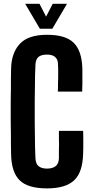

<svg xmlns="http://www.w3.org/2000/svg" viewBox="-20 -994 495 1023"><path d="M230.5 9.8C296.9 9.8 344.7 -4.9 375 -33.2C405.3 -61.5 420.9 -108.4 422.9 -173.8C423.8 -193.4 423.8 -213.9 423.8 -235.4C423.8 -257.8 423.8 -278.3 422.9 -296.9H293.9V-251C294.9 -232.4 294.9 -214.8 293.9 -197.3V-150.4C293 -131.8 288.1 -118.2 277.3 -109.4C266.6 -100.6 251 -95.7 230.5 -95.7C210 -95.7 195.3 -100.6 184.6 -109.4C174.8 -118.2 169.9 -131.8 168.9 -150.4C167 -189.5 166 -229.5 166 -271.5C165 -313.5 165 -356.4 165 -400.4C165 -443.4 165 -486.3 166 -528.3C166 -570.3 167 -611.3 168.9 -650.4C169.9 -668 174.8 -681.6 184.6 -690.4C195.3 -699.2 210 -703.1 230.5 -703.1C249 -703.1 263.7 -699.2 273.4 -690.4C284.2 -681.6 289.1 -668 289.1 -650.4C290 -636.7 290 -621.1 290 -603.5C290 -585.9 290 -568.4 289.1 -551.8C289.1 -535.2 289.1 -519.5 288.1 -505.9H418C418 -516.6 418 -529.3 418.9 -543.9V-587.9V-627C417 -692.4 401.4 -738.3 372.1 -766.6C342.8 -794.9 295.9 -808.6 230.5 -808.6C164.1 -808.6 116.2 -793 85.9 -760.7C55.7 -728.5 40 -683.6 39.1 -627C38.1 -593.8 38.1 -557.6 38.1 -519.5C37.1 -480.5 37.1 -440.4 37.1 -400.4C37.1 -359.4 37.1 -319.3 38.1 -281.2C38.1 -242.2 38.1 -206.1 39.1 -173.8C40 -108.4 55.7 -61.5 85 -33.2C113.3 -4.9 162.1 9.8 230.5 9.8ZM192.4 -840.8H258.8C297.9 -907.2 324.2 -951.2 336.9 -973.6H260.7C243.2 -939.5 231.4 -916 225.6 -905.3C208 -939.5 196.3 -961.9 190.4 -973.6H114.3C153.3 -907.2 179.7 -863.3 192.4 -840.8Z"/></svg>

Font: Yellow Ladder Regular
Style: Regular
Weight: 400
Designer: Zima Creative
Version: Version 2.002